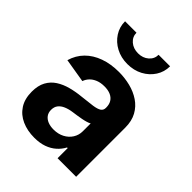

<svg xmlns="http://www.w3.org/2000/svg" viewBox="-218 -885 1016 1016"><g transform="rotate(45 290.5 -377.0)"><path d="M215 10.6Q162.9 10.6 121.7 -7.8Q80.6 -26.1 57 -62.4Q33.4 -98.7 33.4 -152.6Q33.4 -198.5 50.1 -229.1Q66.8 -259.7 95.8 -278.4Q124.9 -297.1 161.8 -306.8Q198.7 -316.6 239.2 -320.4Q286.5 -325.2 315.5 -329.4Q344.6 -333.6 358.1 -342.5Q371.7 -351.5 371.7 -369.2V-371.6Q371.7 -394.9 361.8 -411.1Q351.8 -427.3 332.8 -435.9Q313.7 -444.5 285.9 -444.5Q257.9 -444.5 237 -436Q216 -427.4 202.6 -413.2Q189.2 -399 183.3 -381.3L49 -403.6Q62.9 -451.3 95.6 -484.5Q128.4 -517.7 177 -535.2Q225.7 -552.7 286.4 -552.7Q330.3 -552.7 371.8 -542.3Q413.3 -531.9 446.3 -509.7Q479.3 -487.6 498.7 -452.4Q518.1 -417.2 518.1 -367.5V0H379.2V-75.8H374.4Q361.2 -50.4 339.2 -31Q317.3 -11.5 286.4 -0.4Q255.5 10.6 215 10.6ZM256.2 -92.1Q290.8 -92.1 317 -105.9Q343.1 -119.6 357.9 -143Q372.8 -166.4 372.8 -195.2V-254.2Q366.1 -249.7 353 -245.8Q340 -241.8 323.9 -238.7Q307.8 -235.6 292.1 -233.3Q276.5 -231 264.3 -229.3Q237.3 -225.7 216.8 -216.9Q196.4 -208.2 185 -193.6Q173.7 -179 173.7 -156.9Q173.7 -135.7 184.4 -121.3Q195.1 -106.9 213.6 -99.5Q232.2 -92.1 256.2 -92.1ZM287.8 -613.3Q240 -613.3 202 -633.5Q163.9 -653.6 141.6 -688.2Q119.3 -722.7 119.3 -765H204.8Q204.8 -734.4 228.5 -713.9Q252.2 -693.5 287.8 -693.5Q323 -693.5 346.6 -713.9Q370.2 -734.4 370.2 -765H456.3Q456.3 -722.7 434 -688.3Q411.8 -653.9 373.8 -633.6Q335.7 -613.3 287.8 -613.3Z"/></g></svg>

Font: Adwaita Sans
Style: Regular
Weight: 400
Designer: Rasmus Andersson
Foundry: rsms
Version: Version 4.001;git-9221beed3